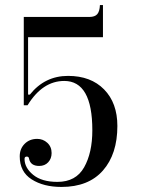

<svg xmlns="http://www.w3.org/2000/svg" viewBox="-20 -527 573 759"><path d="M58 91Q58 61 77.5 41.5Q97 22 127 22Q150 22 167 37.5Q184 53 184 78Q184 100 170.5 114.5Q157 129 135 129Q101 129 95 101Q94 92 86 92Q77 92 77 101Q77 136 111 164Q145 192 207 192Q280 192 312.5 134.5Q345 77 345 -12Q345 -207 234 -207Q148 -207 89 -111H74V-460H333Q355 -460 364.5 -471Q374 -482 375 -507H387V-380H91V-153H98Q157 -227 249 -227Q339 -227 391.5 -173.5Q444 -120 444 -29Q444 82 387 147Q330 212 223 212Q152 212 105 182Q58 152 58 91Z"/></svg>

Font: Elsie Swash Caps
Style: Regular
Weight: 400
Designer: Alejandro Inler
Foundry: Alejandro Inler
Version: 1.001